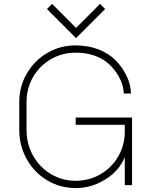

<svg xmlns="http://www.w3.org/2000/svg" viewBox="-20 -942 780 977"><path d="M615 -143Q588 -74 517 -29.5Q446 15 365 15Q287 15 221 -24Q155 -63 116.5 -131.5Q78 -200 78 -282V-422Q78 -502 116.5 -568Q155 -634 220.5 -672.5Q286 -711 365 -711Q430 -711 484 -689.5Q538 -668 576 -627Q607 -593 626.5 -551Q646 -509 646 -466H610Q609 -503 591.5 -539Q574 -575 547 -604Q480 -674 365 -674Q296 -674 238.5 -640.5Q181 -607 148 -549.5Q115 -492 115 -422V-282Q115 -209 148.5 -149.5Q182 -90 239.5 -56Q297 -22 365 -22Q434 -22 491.5 -55.5Q549 -89 582 -146.5Q615 -204 615 -272V-307H365V-344H652V0H615ZM219 -896 367 -748 515 -896 489 -922 367 -800 245 -922Z"/></svg>

Font: M Major Mono Display
Style: Regular
Weight: 400
Designer: Emre Parlak
Foundry: Emre Parlak
Version: Version 2.000; ttfautohint (v1.8) -l 8 -r 50 -G 200 -x 14 -D